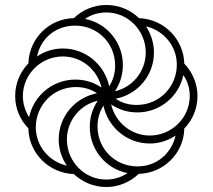

<svg xmlns="http://www.w3.org/2000/svg" viewBox="-20 -743 855 772"><path d="M408 9C458 9 504 -12 538 -44C635 -46 719 -124 721 -226C754 -260 774 -306 774 -357C774 -406 754 -453 721 -487C719 -583 642 -666 539 -670C505 -703 458 -723 408 -723C357 -723 311 -703 277 -670C179 -668 98 -591 94 -488C61 -454 41 -408 41 -357C41 -306 61 -261 94 -227C96 -127 176 -47 277 -43C311 -11 357 9 408 9ZM442 -376C464 -409 474 -444 474 -482C474 -572 410 -650 322 -667C346 -684 377 -693 408 -693C494 -693 566 -621 566 -532C566 -456 513 -392 442 -376ZM419 -396C401 -482 325 -548 233 -548C194 -548 158 -536 129 -516C144 -591 206 -640 282 -640C372 -640 443 -570 443 -479C443 -450 435 -420 419 -396ZM529 -321C499 -321 470 -329 445 -346C533 -363 599 -439 599 -532C599 -570 587 -607 567 -637C637 -621 691 -559 691 -483C691 -395 622 -321 529 -321ZM97 -272C81 -297 72 -326 72 -357C72 -444 144 -516 233 -516C309 -516 372 -462 388 -391C356 -413 320 -423 283 -423C193 -423 116 -360 97 -272ZM582 -198C507 -198 443 -252 427 -323C460 -301 495 -291 533 -291C622 -291 700 -355 717 -441C734 -418 743 -388 743 -357C743 -270 671 -198 582 -198ZM249 -77C177 -93 124 -156 124 -231C124 -319 193 -393 286 -393C315 -393 345 -385 370 -368C282 -351 216 -275 216 -182C216 -144 228 -107 249 -77ZM407 -21C320 -21 249 -93 249 -182C249 -258 302 -322 373 -338C351 -305 341 -270 341 -232C341 -142 405 -64 493 -47C469 -31 439 -21 407 -21ZM533 -74C443 -74 372 -144 372 -235C372 -264 380 -294 396 -318C414 -232 490 -166 582 -166C621 -166 657 -178 686 -198C670 -127 611 -74 533 -74Z"/></svg>

Font: Noto Serif Armenian Condensed ExtraLight
Style: Regular
Weight: 200
Width: 3
Designer: Monotype Design Team
Foundry: Monotype Imaging Inc.
Version: Version 2.008